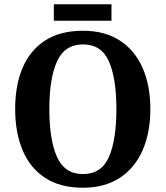

<svg xmlns="http://www.w3.org/2000/svg" viewBox="-20 -869 776 899"><path d="M368 10Q262 10 191.5 -36Q121 -82 86 -165Q51 -248 51 -359Q51 -470 86 -552Q121 -634 191.5 -679.5Q262 -725 369 -725Q470 -725 540.5 -679.5Q611 -634 647.5 -551.5Q684 -469 684 -358Q684 -248 647.5 -165Q611 -82 540.5 -36Q470 10 368 10ZM368 -54Q455 -54 490 -134Q525 -214 525 -358Q525 -502 490 -581.5Q455 -661 369 -661Q283 -661 247 -581.5Q211 -502 211 -358Q211 -214 247 -134Q283 -54 368 -54ZM232 -772V-849H502V-772Z"/></svg>

Font: Noto Serif Devanagari SemiCondensed
Style: Bold
Weight: 700
Width: 4
Designer: Universal Thirst, Indian Type Foundry and the Monotype Design Team
Foundry: Monotype Imaging Inc.
Version: Version 2.004; ttfautohint (v1.8.4.7-5d5b)